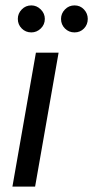

<svg xmlns="http://www.w3.org/2000/svg" viewBox="-20 -691 345 711"><path d="M26 0 113 -496H197L110 0ZM256 -571Q235 -571 220.5 -585.5Q206 -600 206 -621Q206 -641 220.5 -656Q235 -671 256 -671Q277 -671 291 -656Q305 -641 305 -621Q305 -600 291 -585.5Q277 -571 256 -571ZM96 -571Q75 -571 60.5 -585.5Q46 -600 46 -621Q46 -641 60.5 -656Q75 -671 96 -671Q116 -671 131 -656Q146 -641 146 -621Q146 -600 131 -585.5Q116 -571 96 -571Z"/></svg>

Font: DeepMind Sans
Style: Italic
Weight: 400
Italic angle: -10°
Designer: Jonny Pinhorn / Modifications: Colophon Foundry
Foundry: Colophon Foundry
Version: Version 1.002; ttfautohint (v1.8.2)